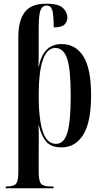

<svg xmlns="http://www.w3.org/2000/svg" viewBox="-20 -786 552 1037"><path d="M11 231H269V221H251Q215 221 202 206.5Q189 192 189 143V32Q189 -4 189.5 -38.5Q190 -73 188 -108H190Q204 -50 230.5 -20Q257 10 312 10Q387 10 429.5 -58Q472 -126 472 -272Q472 -415 430.5 -481.5Q389 -548 312 -548Q214 -548 190 -428H188Q189 -456 189 -482.5Q189 -509 189 -536V-634Q189 -707 199 -731.5Q209 -756 232 -756Q255 -756 262.5 -730.5Q270 -705 270 -638Q314 -638 329 -654Q344 -670 344 -692Q344 -718 321 -742Q298 -766 228 -766Q148 -766 113.5 -720Q79 -674 79 -587V143Q79 192 66.5 206.5Q54 221 16 221H11ZM283 -9Q233 -9 211 -76Q189 -143 189 -269Q189 -527 279 -527Q323 -527 342.5 -469.5Q362 -412 362 -270Q362 -131 344 -70Q326 -9 283 -9Z"/></svg>

Font: Noto Serif Display Condensed Semi
Style: Regular
Weight: 600
Width: 3
Designer: Monotype Design Team
Foundry: Monotype Imaging Inc.
Version: Version 1.900